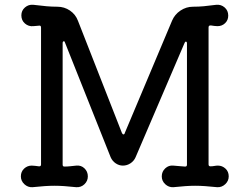

<svg xmlns="http://www.w3.org/2000/svg" viewBox="-20 -756 1040 800"><path d="M888 -66Q906 -66 919.5 -53.5Q933 -41 933 -21Q933 -2 918.5 11.5Q904 25 885 24Q856 21 834.5 19.5Q813 18 793 18Q774 18 752.5 19.5Q731 21 702 24Q683 25 668.5 11.5Q654 -2 654 -21Q654 -41 668.5 -54.5Q683 -68 702 -66Q713 -65 725 -64Q737 -63 750 -62H752Q759 -62 759 -70V-575Q759 -582 755 -582.5Q751 -583 749 -577L545 -101Q538 -85 523.5 -75.5Q509 -66 492 -66Q476 -66 462 -75.5Q448 -85 441 -101L251 -578Q250 -584 246 -584Q241 -584 241 -576V-70Q241 -62 248 -62Q262 -62 274.5 -63.5Q287 -65 298 -66Q318 -68 332 -54.5Q346 -41 346 -21Q346 -2 332 11.5Q318 25 298 24Q270 21 248.5 19.5Q227 18 207 18Q187 18 165.5 19.5Q144 21 115 24Q96 25 81.5 11.5Q67 -2 67 -21Q67 -41 80.5 -53.5Q94 -66 112 -66Q118 -66 126 -65Q134 -64 142 -63H144Q151 -63 151 -71V-641Q151 -651 142 -649L119 -647Q99 -645 84 -658Q69 -671 69 -692Q69 -712 84 -725Q99 -738 119 -736Q152 -732 174 -730Q196 -728 219 -728Q248 -728 271.5 -712Q295 -696 305 -669L488 -202Q491 -196 494 -196Q499 -196 500 -202L697 -670Q708 -696 732 -712Q756 -728 784 -728Q808 -728 829 -730Q850 -732 881 -736Q901 -738 916 -725Q931 -712 931 -691Q931 -672 918 -659.5Q905 -647 886 -647Q879 -647 872.5 -648Q866 -649 859 -650H857Q849 -650 849 -642V-71Q849 -63 857 -63Q865 -63 873 -64.5Q881 -66 888 -66Z"/></svg>

Font: Kiwi Maru Medium
Style: Regular
Weight: 500
Designer: Hiroki-Chan
Version: Version 1.100